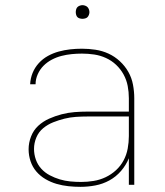

<svg xmlns="http://www.w3.org/2000/svg" viewBox="-20 -717 640 745"><path d="M292 8Q269 8 245.5 5.5Q222 3 199.5 -3.5Q177 -10 156.5 -22Q136 -34 121 -51.5Q106 -69 98.5 -91.5Q91 -114 91 -138Q91 -163 100.5 -187.5Q110 -212 128.5 -229Q147 -246 170.5 -256.5Q194 -267 219 -273.5Q244 -280 269.5 -282Q295 -284 320 -284H480V-336Q480 -360 475.5 -383.5Q471 -407 459.5 -428Q448 -449 430.5 -465.5Q413 -482 391 -492Q369 -502 345.5 -505.5Q322 -509 298 -509Q278 -509 258 -507Q238 -505 218.5 -500Q199 -495 181 -485.5Q163 -476 149 -462Q135 -448 126.5 -429Q118 -410 118 -390H97Q98 -413 106.5 -434Q115 -455 130.5 -472Q146 -489 166 -500Q186 -511 208 -517Q230 -523 252.5 -525.5Q275 -528 298 -528Q324 -528 350.5 -524Q377 -520 401 -509Q425 -498 445 -479.5Q465 -461 478 -438Q491 -415 496 -388.5Q501 -362 501 -336V0H480V-103Q469 -76 449.5 -53.5Q430 -31 404.5 -17Q379 -3 350 2.5Q321 8 292 8ZM295 -11Q319 -11 343.5 -15Q368 -19 390 -29.5Q412 -40 430 -56.5Q448 -73 459.5 -94.5Q471 -116 475.5 -140.5Q480 -165 480 -189V-265H320Q297 -265 274.5 -263.5Q252 -262 230 -256.5Q208 -251 186.5 -242.5Q165 -234 147.5 -219.5Q130 -205 121 -183.5Q112 -162 112 -139Q112 -118 119 -98Q126 -78 140 -62.5Q154 -47 173 -37Q192 -27 212 -21Q232 -15 253 -13Q274 -11 295 -11ZM300 -644Q295 -644 289.5 -645.5Q284 -647 280.5 -650.5Q277 -654 275.5 -659.5Q274 -665 274 -670Q274 -675 275.5 -680.5Q277 -686 280.5 -689.5Q284 -693 289.5 -695Q295 -697 300 -697Q305 -697 310.5 -695Q316 -693 319.5 -689.5Q323 -686 325 -680.5Q327 -675 327 -670Q327 -665 325 -659.5Q323 -654 319.5 -650.5Q316 -647 310.5 -645.5Q305 -644 300 -644Z"/></svg>

Font: Iosevka Thin Extended
Style: Regular
Weight: 100
Width: 7
Monospace: yes
Designer: Belleve Invis
Foundry: Belleve Invis
Version: Version 32.5.0; ttfautohint (v1.8.4)